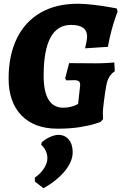

<svg xmlns="http://www.w3.org/2000/svg" viewBox="-20 -676 665 1025"><path d="M590 -343 593 -296Q574 -283 563 -264.5Q552 -246 547 -217Q541 -184 535 -136.5Q529 -89 529 -75L530 -40L518 -26Q518 -25 486.5 -15Q455 -5 404 3Q353 11 287 11Q164 11 95 -59.5Q26 -130 26 -257Q26 -381 70 -471Q114 -561 197 -608.5Q280 -656 395 -656Q431 -656 477.5 -650.5Q524 -645 558.5 -639Q593 -633 603 -631L608 -615Q606 -609 597 -584.5Q588 -560 576.5 -518Q565 -476 556 -426L434 -418Q436 -425 440.5 -447Q445 -469 445 -481Q445 -543 359 -543Q213 -543 213 -272Q213 -101 318 -101Q339 -101 356.5 -105.5Q374 -110 384 -114.5Q394 -119 397 -121L406 -203Q408 -217 408 -222Q408 -237 400.5 -242.5Q393 -248 375 -248L334 -247L328 -258L349 -339L490 -338Q523 -338 556.5 -340Q590 -342 590 -343ZM292 44Q326 44 347 69Q368 94 368 136Q368 187 325 238.5Q282 290 212 329L166 293V272Q196 252 214.5 223.5Q233 195 233 168Q233 148 224 129Q215 110 200 97L203 83Q225 65 249 54.5Q273 44 292 44Z"/></svg>

Font: Alegreya SC ExtraBold
Style: Italic
Weight: 800
Italic angle: -7°
Designer: Juan Pablo del Peral
Foundry: Huerta Tipografica
Version: Version 2.007; ttfautohint (v1.6)